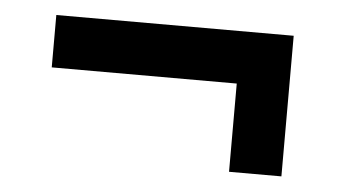

<svg xmlns="http://www.w3.org/2000/svg" viewBox="-31 -398 593 336"><g transform="rotate(5 265.0 -230.5)"><path d="M56 -354H473V-107H381V-262H56Z"/></g></svg>

Font: TitilliumText22L Lt
Style: Medium
Weight: 500
Designer: Campivisivi
Foundry: Campivisivi
Version: 1.000